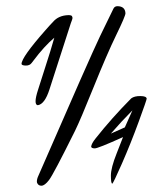

<svg xmlns="http://www.w3.org/2000/svg" viewBox="-20 -577 533 618"><path d="M376 -135.7C374.7 -131.8 367.8 -114.3 355.5 -83.3C343.1 -52.2 336.9 -28.3 336.9 -11.7C336.9 4.9 338.4 13.5 341.3 14.2C343.3 13.8 353.7 -7.8 372.6 -50.8C391.4 -93.7 409.4 -138.6 426.5 -185.3C443.6 -232 452.1 -256.7 452.1 -259.3C451.8 -264.8 445.2 -267.7 432.1 -267.8C419.1 -268 409.2 -265.5 402.3 -260.3C360.7 -218.3 322.4 -175.3 287.6 -131.3C278.5 -120 273.8 -111 273.4 -104.5C274.4 -101.2 278.2 -99.5 284.9 -99.4C291.6 -99.2 321.9 -111.3 376 -135.7ZM381.8 -167 336.9 -147C359.4 -173 382.5 -197.9 406.2 -221.7ZM358.4 -557.1C352.2 -557.1 347.8 -554.5 345.2 -549.3L302.2 -460.9C281.4 -417.6 214.5 -266.3 101.6 -6.8C99 0.3 98.1 6.2 99.1 10.7C101.7 17.6 106.5 20.9 113.5 20.8C120.5 20.6 128.7 14.5 137.9 2.4C147.2 -9.6 175 -62.2 221.2 -155.3C232.9 -179 253 -226.2 281.5 -296.9C310 -367.5 334.1 -423.3 354 -464.1C373.9 -505 383.8 -528.3 383.8 -534.2C383.1 -549.1 374.7 -556.8 358.4 -557.1ZM154.8 -455.6C147.3 -428.9 137.6 -397.3 125.7 -360.8C113.9 -324.4 106.1 -300.1 102.5 -288.1C92.1 -256.2 91.8 -239.6 101.6 -238.3C116.5 -240.6 129.1 -257.5 139.2 -289.1L208 -502.4C211.6 -511.5 213.4 -517 213.4 -518.8C213.4 -520.6 212.8 -522.6 211.7 -524.9C210.5 -527.2 206.7 -528.3 200.2 -528.3C179 -527.7 162.6 -520.5 150.9 -506.8C146 -502 137.7 -492.8 126 -479.5C74.9 -421.5 49.3 -385.4 49.3 -371.1C50 -367.8 54.5 -366.1 63 -366C71.5 -365.8 77.8 -368.7 82 -374.5C85.3 -379.1 87.4 -381.8 88.4 -382.8C110.5 -412.4 132.6 -436.7 154.8 -455.6Z"/></svg>

Font: Kristi
Style: Medium
Weight: 400
Italic angle: -15°
Version: Version 1.003